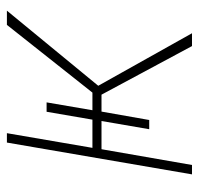

<svg xmlns="http://www.w3.org/2000/svg" viewBox="-30 -538 568 548"><g transform="rotate(-90 254.0 -264.0)"><path d="M497.6 -528.3 283.2 -267.6 433.1 0H396.5L257.8 -258.3H209.5L185.5 -122.1H159.2L182.6 -258.3H102.1L57.1 0H30.3L121.1 -528.3H147.9L106 -284.2H186.5L209 -415H235.8L213.4 -284.2H263.7L457 -528.3Z"/></g></svg>

Font: Roboto Thin
Style: Italic
Weight: 250
Italic angle: -12°
Designer: Google
Version: Version 2.134; 2016